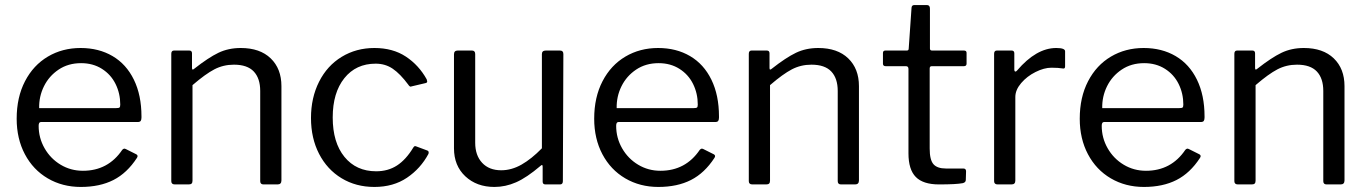

<svg xmlns="http://www.w3.org/2000/svg" viewBox="-20 -730 5413 760"><path d="M133 -232Q133 -184 156.5 -143Q180 -102 220 -78Q260 -54 308 -54Q408 -54 464 -137Q468 -141 471 -141.5Q474 -142 478 -140L520 -119Q528 -114 522 -105Q483 -45 429 -17.5Q375 10 300 10Q227 10 169 -24Q111 -58 78.5 -119.5Q46 -181 46 -260Q46 -345 79 -408.5Q112 -472 169.5 -506Q227 -540 299 -540Q371 -540 425.5 -508Q480 -476 510 -414.5Q540 -353 540 -269V-265Q540 -256 537 -251.5Q534 -247 525 -247H142Q133 -247 133 -232ZM439 -302Q450 -302 453 -304.5Q456 -307 456 -316Q456 -360 437.5 -397.5Q419 -435 383.5 -457.5Q348 -480 301 -480Q250 -480 212 -454.5Q174 -429 154 -388.5Q134 -348 135 -302Z M672 0Q658 0 658 -13V-517Q658 -530 669 -530H729Q740 -530 740 -519V-461Q740 -450 749 -458Q805 -502 844.5 -521Q884 -540 933 -540Q1009 -540 1051.5 -499Q1094 -458 1094 -389V-16Q1094 0 1079 0H1023Q1010 0 1010 -13V-370Q1010 -420 984.5 -447Q959 -474 906 -474Q864 -474 828.5 -455.5Q793 -437 742 -393V-15Q742 -7 738.5 -3.5Q735 0 727 0Z M1462 -540Q1535 -540 1586.5 -506Q1638 -472 1669 -416L1671 -408Q1671 -402 1664 -401L1609 -388L1606 -387Q1601 -387 1596 -395Q1564 -438 1534.5 -458Q1505 -478 1467 -478Q1389 -478 1343 -420.5Q1297 -363 1297 -265Q1297 -166 1343.5 -109Q1390 -52 1469 -52Q1516 -52 1551.5 -75Q1587 -98 1616 -146Q1619 -151 1622 -151.5Q1625 -152 1629 -150L1672 -134Q1679 -131 1676 -121Q1645 -63 1591 -26.5Q1537 10 1462 10Q1389 10 1332 -24.5Q1275 -59 1243 -121Q1211 -183 1211 -263Q1211 -343 1243 -406.5Q1275 -470 1332.5 -505Q1390 -540 1462 -540Z M1964 -56Q2005 -56 2044.5 -78.5Q2084 -101 2125 -143V-516Q2125 -530 2141 -530H2196Q2210 -530 2210 -516L2208 -13Q2208 0 2197 0H2139Q2128 0 2128 -11V-70Q2128 -82 2119 -73Q2065 -27 2023 -8.5Q1981 10 1937 10Q1867 10 1822 -32Q1777 -74 1777 -143V-515Q1777 -530 1792 -530H1848Q1861 -530 1861 -516V-165Q1861 -115 1888.5 -85.5Q1916 -56 1964 -56Z M2419 -232Q2419 -184 2442.5 -143Q2466 -102 2506 -78Q2546 -54 2594 -54Q2694 -54 2750 -137Q2754 -141 2757 -141.5Q2760 -142 2764 -140L2806 -119Q2814 -114 2808 -105Q2769 -45 2715 -17.5Q2661 10 2586 10Q2513 10 2455 -24Q2397 -58 2364.5 -119.5Q2332 -181 2332 -260Q2332 -345 2365 -408.5Q2398 -472 2455.5 -506Q2513 -540 2585 -540Q2657 -540 2711.5 -508Q2766 -476 2796 -414.5Q2826 -353 2826 -269V-265Q2826 -256 2823 -251.5Q2820 -247 2811 -247H2428Q2419 -247 2419 -232ZM2725 -302Q2736 -302 2739 -304.5Q2742 -307 2742 -316Q2742 -360 2723.5 -397.5Q2705 -435 2669.5 -457.5Q2634 -480 2587 -480Q2536 -480 2498 -454.5Q2460 -429 2440 -388.5Q2420 -348 2421 -302Z M2958 0Q2944 0 2944 -13V-517Q2944 -530 2955 -530H3015Q3026 -530 3026 -519V-461Q3026 -450 3035 -458Q3091 -502 3130.5 -521Q3170 -540 3219 -540Q3295 -540 3337.5 -499Q3380 -458 3380 -389V-16Q3380 0 3365 0H3309Q3296 0 3296 -13V-370Q3296 -420 3270.5 -447Q3245 -474 3192 -474Q3150 -474 3114.5 -455.5Q3079 -437 3028 -393V-15Q3028 -7 3024.5 -3.5Q3021 0 3013 0Z M3668 -468Q3660 -468 3660 -459V-142Q3660 -97 3675 -80Q3690 -63 3724 -63H3793Q3804 -63 3804 -52L3803 -18Q3803 -8 3791 -5Q3765 0 3697 0Q3634 0 3605 -29.5Q3576 -59 3576 -123V-457Q3576 -468 3566 -468H3486Q3475 -468 3475 -478V-520Q3475 -530 3485 -530H3570Q3577 -530 3577 -538L3588 -697Q3588 -710 3599 -710H3649Q3661 -710 3661 -696V-538Q3661 -530 3669 -530H3795Q3806 -530 3806 -521V-478Q3806 -468 3795 -468Z M3929 0Q3915 0 3915 -13V-517Q3915 -530 3926 -530H3984Q3995 -530 3995 -519V-454Q3995 -448 3998.5 -447Q4002 -446 4006 -451Q4082 -540 4161 -540Q4196 -540 4196 -527V-467Q4196 -457 4187 -459Q4169 -462 4142 -462Q4113 -462 4079 -445Q4045 -428 4022 -401Q3999 -374 3999 -346V-15Q3999 0 3984 0Z M4341 -232Q4341 -184 4364.5 -143Q4388 -102 4428 -78Q4468 -54 4516 -54Q4616 -54 4672 -137Q4676 -141 4679 -141.5Q4682 -142 4686 -140L4728 -119Q4736 -114 4730 -105Q4691 -45 4637 -17.5Q4583 10 4508 10Q4435 10 4377 -24Q4319 -58 4286.5 -119.5Q4254 -181 4254 -260Q4254 -345 4287 -408.5Q4320 -472 4377.5 -506Q4435 -540 4507 -540Q4579 -540 4633.5 -508Q4688 -476 4718 -414.5Q4748 -353 4748 -269V-265Q4748 -256 4745 -251.5Q4742 -247 4733 -247H4350Q4341 -247 4341 -232ZM4647 -302Q4658 -302 4661 -304.5Q4664 -307 4664 -316Q4664 -360 4645.5 -397.5Q4627 -435 4591.5 -457.5Q4556 -480 4509 -480Q4458 -480 4420 -454.5Q4382 -429 4362 -388.5Q4342 -348 4343 -302Z M4880 0Q4866 0 4866 -13V-517Q4866 -530 4877 -530H4937Q4948 -530 4948 -519V-461Q4948 -450 4957 -458Q5013 -502 5052.5 -521Q5092 -540 5141 -540Q5217 -540 5259.5 -499Q5302 -458 5302 -389V-16Q5302 0 5287 0H5231Q5218 0 5218 -13V-370Q5218 -420 5192.5 -447Q5167 -474 5114 -474Q5072 -474 5036.5 -455.5Q5001 -437 4950 -393V-15Q4950 -7 4946.5 -3.5Q4943 0 4935 0Z"/></svg>

Font: Libre Franklin
Style: Regular
Weight: 400
Designer: Pablo Impallari, Rodrigo Fuenzalida
Foundry: Impallari Type
Version: Version 1.001; ttfautohint (v1.4.1)